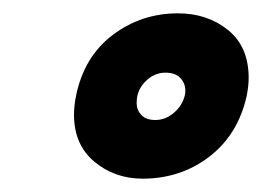

<svg xmlns="http://www.w3.org/2000/svg" viewBox="-20 -756 393 288"><path d="M194 -488Q152 -488 121.5 -513.5Q91 -539 91 -584Q91 -597 94 -612Q106 -671 149 -703.5Q192 -736 247 -736Q291 -736 322 -711Q353 -686 353 -639Q353 -627 350 -612Q337 -554 294 -521Q251 -488 194 -488ZM213 -576Q228 -576 240.5 -586.5Q253 -597 257 -612Q258 -615 258 -620Q258 -631 250.5 -639Q243 -647 228 -647Q213 -647 201 -636.5Q189 -626 186 -612Q185 -608 185 -601Q185 -591 192 -583.5Q199 -576 213 -576Z"/></svg>

Font: Kanit ExtraBold
Style: Italic
Weight: 800
Italic angle: -12°
Designer: Katatrad Team
Foundry: CadsonDemak
Version: Version 2.000; ttfautohint (v1.8.3)